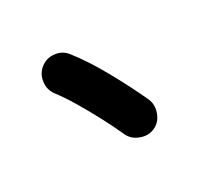

<svg xmlns="http://www.w3.org/2000/svg" viewBox="-69 -845 407 396"><g transform="rotate(-30 134.0 -647.0)"><path d="M66.4 -757.8Q80.1 -768.6 98.1 -766.6Q116.2 -764.6 127 -750.5Q152.3 -718.3 177.2 -673.3Q202.1 -628.4 220.2 -588.9Q227.1 -573.2 220.5 -555.4Q213.9 -537.6 198.2 -530.8Q182.6 -523.9 165 -530.5Q147.5 -537.1 140.6 -552.7Q129.9 -576.7 115.2 -604.2Q100.6 -631.8 85.7 -656.5Q70.8 -681.2 58.6 -696.8Q47.9 -710.9 50.3 -729Q52.7 -747.1 66.4 -757.8Z"/></g></svg>

Font: Mikhak Black
Style: Regular
Weight: 900
Designer: Amin Abedi
Version: Version 3.3